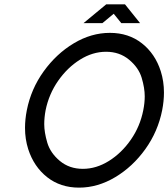

<svg xmlns="http://www.w3.org/2000/svg" viewBox="-20 -859 778 888"><path d="M470.7 -619.6Q408.2 -619.6 349.9 -583Q291.5 -546.4 248.8 -485.1Q206.1 -423.8 190.9 -349.1Q184.6 -315.4 184.6 -284.7Q184.6 -247.1 198.7 -199.2Q212.9 -151.4 256.8 -114.7Q300.8 -78.1 363.3 -78.1Q425.3 -78.1 483.9 -114.7Q542.5 -151.4 585.2 -212.9Q627.9 -274.4 642.6 -349.1Q649.4 -382.8 649.4 -413.6Q649.4 -451.7 635.3 -499Q621.1 -546.4 576.9 -583Q532.7 -619.6 470.7 -619.6ZM345.7 8.8Q259.3 8.8 198 -39.6Q136.7 -87.9 110.4 -169.4Q95.7 -215.8 95.7 -267.6Q95.7 -306.6 104 -349.1Q123.5 -447.8 182.1 -529.1Q240.7 -610.4 321.3 -658.7Q401.9 -707 488.3 -707Q574.7 -707 636.2 -658.7Q697.8 -610.4 723.6 -529.3Q738.3 -482.9 738.3 -430.7Q738.3 -391.6 730 -349.1Q710.4 -250.5 652.1 -169.2Q593.8 -87.9 512.9 -39.6Q432.1 8.8 345.7 8.8ZM558.1 -838.9 627.9 -752H541L505.9 -795.4L453.6 -752H366.2L471.2 -838.9Z"/></svg>

Font: Qaz
Style: Italic
Weight: 400
Italic angle: -11.25°
Designer: GGBotNet
Foundry: f0n7
Version: 0.70